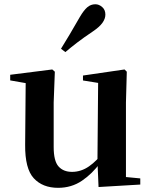

<svg xmlns="http://www.w3.org/2000/svg" viewBox="-20 -875 718 911"><path d="M255.7 16.2Q182.1 16.2 140.2 -29.3Q98.3 -74.7 99.3 -187.9L102 -497.7L132 -475.4L28.4 -493.5V-520.2L228 -545.4L240.2 -534.8L234.7 -388.7V-177.8Q234.7 -111 257.7 -85.3Q280.7 -59.5 321.8 -59.5Q364.7 -59.5 402.5 -85.8Q440.3 -112.1 469.6 -153.8L503.2 -103H456Q418.4 -51 368.8 -17.4Q319.2 16.2 255.7 16.2ZM447.6 12.4 442.4 -109.4V-111.9L445.6 -481.6L373.7 -493.2V-516.6L570.9 -545.4L581.6 -534.8L577.6 -388.7V-35L645.6 -28.5V0.7ZM269.4 -643.7Q288.8 -675.4 309.5 -709.7Q330.2 -743.9 359 -794.7Q377.4 -826.1 394.1 -840.5Q410.8 -854.8 432.3 -854.8Q449.8 -854.8 464.9 -841.6Q480 -828.4 480 -805.7Q480 -786.2 465.9 -766.5Q451.8 -746.8 420.2 -725.6Q375.1 -695.3 345.4 -672.4Q315.8 -649.6 290.1 -627.8Z"/></svg>

Font: Noto Serif KR
Style: Regular
Weight: 200
Designer: Ryoko NISHIZUKA 西塚涼子 (kana & ideographs); Frank Grießhammer (Latin, Greek & Cyrillic); Wenlong ZHANG 张文龙 (bopomofo); San
Foundry: Adobe
Version: Version 2.001;hotconv 1.1.0;makeotfexe 2.6.0